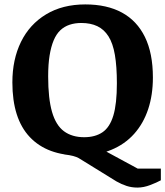

<svg xmlns="http://www.w3.org/2000/svg" viewBox="-20 -686 748 869"><path d="M602 163Q576 163 553 155.5Q530 148 507 135L358 43Q346 35 336 29.5Q326 24 311 20Q296 16 271 13L448 -7L603 77H708V130Q690 140 660 151.5Q630 163 602 163ZM341 18Q194 18 115 -65.5Q36 -149 36 -313Q36 -417 75 -496.5Q114 -576 188.5 -621Q263 -666 366 -666Q464 -666 532 -629Q600 -592 636 -518.5Q672 -445 672 -335Q672 -256 650.5 -191.5Q629 -127 587 -80Q545 -33 483 -7.5Q421 18 341 18ZM361 -65Q411 -65 444 -87.5Q477 -110 493 -163Q509 -216 509 -309Q509 -385 500 -437.5Q491 -490 471 -521.5Q451 -553 420.5 -567.5Q390 -582 348 -582Q319 -582 295 -574Q271 -566 253 -549Q235 -532 223 -503.5Q211 -475 204.5 -435Q198 -395 198 -340Q198 -240 215.5 -179.5Q233 -119 269.5 -92Q306 -65 361 -65Z"/></svg>

Font: Faustina Light
Style: Bold
Weight: 700
Version: Version 1.200